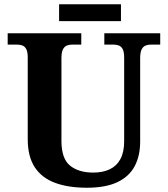

<svg xmlns="http://www.w3.org/2000/svg" viewBox="-20 -870 787 900"><path d="M387 10Q300 10 238 -13Q176 -36 143 -86Q110 -136 110 -218V-600Q110 -627 103 -640Q96 -653 84.5 -657Q73 -661 59 -661H16V-714H361V-661H319Q305 -661 293.5 -656.5Q282 -652 275 -638.5Q268 -625 268 -596V-210Q268 -126 308.5 -93.5Q349 -61 417 -61Q462 -61 494.5 -76.5Q527 -92 544.5 -124.5Q562 -157 562 -208V-600Q562 -627 555 -640Q548 -653 536.5 -657Q525 -661 511 -661H469V-714H731V-661H688Q674 -661 662.5 -656.5Q651 -652 644 -638.5Q637 -625 637 -596V-206Q637 -139 611 -90.5Q585 -42 530 -16Q475 10 387 10ZM257 -771V-850H547V-771Z"/></svg>

Font: Noto Serif Kannada
Style: Bold
Weight: 700
Version: Version 2.003